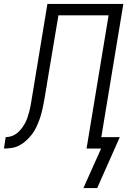

<svg xmlns="http://www.w3.org/2000/svg" viewBox="-53 -755 673 976"><path d="M371 201 461 0H387L499 -677H244L185 -325Q185 -324 185 -322Q185 -320 184 -318V-314Q183 -312 183 -310.5Q183 -309 182 -307Q179 -287 175.5 -267Q172 -247 168.5 -227.5Q165 -208 160 -188Q155 -168 148 -148.5Q141 -129 132 -109.5Q123 -90 110 -73Q97 -56 81 -41Q65 -26 46 -16Q27 -6 6.5 -3Q-14 0 -33 0L-24 -58Q-9 -58 6 -63Q21 -68 33.5 -78Q46 -88 56 -101Q66 -114 73.5 -127.5Q81 -141 86 -155.5Q91 -170 95 -185Q99 -200 102 -215Q105 -230 107 -244V-245Q111 -267 114.5 -289.5Q118 -312 122 -335L188 -735H574L462 -58H556L441 201Z"/></svg>

Font: Iosevka SS04 Lt Ex Obl
Style: Regular
Weight: 300
Width: 7
Italic angle: -9°
Monospace: yes
Designer: Belleve Invis
Foundry: Belleve Invis
Version: Version 19.0.0; ttfautohint (v1.8.4)